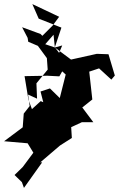

<svg xmlns="http://www.w3.org/2000/svg" viewBox="-72 -830 682 938"><path d="M185 -705 196 -598 232 -608 184 -494 240 -497 301 -449 336 -481 244 -539 211 -500 249 -466 220 -351 172 -398 126 -383 149 -293 182 -285 235 -245 242 -193 328 -233H384L330 -305L379 -344L364 -480L412 -496L472 -441L489 -461L458 -565L401 -567L275 -539L196 -598L149 -614L199 -671L223 -698L208 -699ZM185 -705 135 -655 126 -664 36 -697 63 -645 66 -626 113 -606 157 -546 161 -490 106 -423 109 -348 65 -368 73 -312 44 -275 39 -208 -52 -140 63 -130 91 -84 39 -14 -1 25 35 60 45 88 134 -37H125L221 -119L279 -156L273 -253L264 -278L127 -336L84 -297L67 -343L48 -458L159 -460L218 -457L246 -506L218 -570L196 -599L228 -695L117 -739L86 -810L217 -748Z"/></svg>

Font: Hussar Lance
Style: Regular
Weight: 700
Foundry: Cannot Into Space Fonts, PlusOne Fonts
Version: Version 2.27